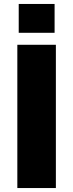

<svg xmlns="http://www.w3.org/2000/svg" viewBox="-20 -949 370 969"><path d="M67.5 0V-723H262V0ZM74.5 -783.5V-929H255.5V-783.5Z"/></svg>

Font: Public Sans Thin Black
Style: Regular
Weight: 900
Version: Version 2.001